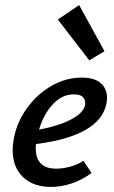

<svg xmlns="http://www.w3.org/2000/svg" viewBox="-20 -731 451 757"><path d="M332 -493 208 -654 292 -711 392 -529ZM402 -345Q402 -334 399 -320Q372 -195 122 -163Q121 -157 121 -146Q121 -66 202 -66Q227 -66 255.5 -73.5Q284 -81 309 -97L341 -49Q306 -23 264.5 -8.5Q223 6 181 6Q111 6 70.5 -33Q30 -72 30 -139Q30 -164 36 -192Q49 -254 88.5 -307.5Q128 -361 184 -393Q240 -425 302 -425Q353 -425 377.5 -403Q402 -381 402 -345ZM316 -324Q316 -339 306 -349Q296 -359 271 -359Q224 -359 187.5 -319Q151 -279 134 -220Q210 -234 259 -259.5Q308 -285 315 -315Q316 -318 316 -324Z"/></svg>

Font: Ysabeau Infant Semibold
Style: Italic
Weight: 600
Italic angle: -12°
Designer: Christian Thalmann (Catharsis Fonts)
Version: Version 0.003